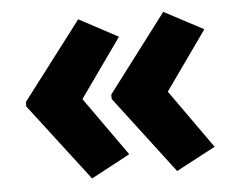

<svg xmlns="http://www.w3.org/2000/svg" viewBox="-41 -557 689 560"><g transform="rotate(-5 303.5 -277.0)"><path d="M34 -283 207 -510 321 -449 199 -277 321 -105 207 -44 34 -270ZM284 -283 456 -510 571 -449 449 -277 571 -105 456 -44 284 -270Z"/></g></svg>

Font: Noto Sans Sinhala SemiCondensed ExtraBold
Style: Regular
Weight: 800
Width: 4
Designer: Jelle Bosma - Monotype Design Team
Foundry: Monotype Imaging Inc.
Version: Version 2.006; ttfautohint (v1.8.4.7-5d5b)